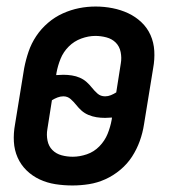

<svg xmlns="http://www.w3.org/2000/svg" viewBox="-20 -560 540 588"><path d="M202 8Q175 8 149.5 4Q124 0 101.5 -10.5Q79 -21 61.5 -38Q44 -55 34 -77.5Q24 -100 22.5 -126Q21 -152 26 -179L54 -351Q59 -377 67.5 -402Q76 -427 91 -449.5Q106 -472 127 -490Q148 -508 172.5 -519Q197 -530 222 -535Q247 -540 273 -540Q299 -540 324.5 -535Q350 -530 372.5 -519.5Q395 -509 413 -492Q431 -475 441 -452.5Q451 -430 452.5 -404Q454 -378 449 -351L421 -179Q417 -153 408 -128Q399 -103 384.5 -80.5Q370 -58 348.5 -40Q327 -22 302.5 -11Q278 0 252.5 4Q227 8 202 8ZM302 -265Q311 -265 319.5 -268.5Q328 -272 336 -277L350 -366Q353 -383 349.5 -400.5Q346 -418 334.5 -429.5Q323 -441 306 -445.5Q289 -450 272 -450Q251 -450 229 -442Q207 -434 190.5 -417.5Q174 -401 165.5 -380Q157 -359 153 -337L152 -330Q158 -330 163 -330.5Q168 -331 174 -331Q187 -331 200 -329Q213 -327 224.5 -322Q236 -317 245 -309Q254 -301 261.5 -291.5Q269 -282 278.5 -273.5Q288 -265 302 -265ZM203 -80Q224 -80 246 -87.5Q268 -95 284.5 -112Q301 -129 309.5 -150Q318 -171 322 -193L323 -200Q318 -200 312.5 -199.5Q307 -199 302 -199Q288 -199 275.5 -201Q263 -203 251 -208Q239 -213 230 -221Q221 -229 213.5 -238.5Q206 -248 196.5 -256.5Q187 -265 174 -265Q165 -265 156 -261.5Q147 -258 139 -253L125 -164Q122 -147 125.5 -129.5Q129 -112 140.5 -100.5Q152 -89 168.5 -84.5Q185 -80 203 -80Z"/></svg>

Font: Iosevka Curly Semibold Oblique
Style: Regular
Weight: 600
Italic angle: -9°
Monospace: yes
Designer: Belleve Invis
Foundry: Belleve Invis
Version: Version 11.1.0; ttfautohint (v1.8.3)